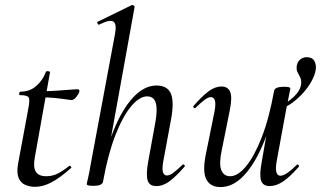

<svg xmlns="http://www.w3.org/2000/svg" viewBox="-20 -746 1302 779"><path d="M123 12Q102 12 83.5 4.5Q65 -3 56 -23Q47 -43 53 -80L95 -306Q102 -342 96 -351Q90 -360 61 -360Q57 -360 58 -367Q59 -374 62 -374Q101 -374 127.5 -397.5Q154 -421 166 -454Q167 -458 175.5 -457Q184 -456 183 -453L121 -106Q114 -67 125.5 -49Q137 -31 168 -31Q194 -31 216.5 -43Q239 -55 261 -73Q263 -75 267 -71Q271 -67 269 -65Q223 -24 188.5 -6Q154 12 123 12ZM269 -340Q267 -340 247.5 -343Q228 -346 201.5 -348.5Q175 -351 150 -351L152 -376Q180 -376 209.5 -378Q239 -380 262.5 -382Q286 -384 295 -384Q299 -384 301 -381Q303 -378 302 -374Q300 -366 290 -353Q280 -340 269 -340Z M359 8Q343 8 337.5 6Q332 4 332 1Q332 -2 337.5 -25Q343 -48 347 -74L447 -610Q454 -649 440 -658.5Q426 -668 382 -646Q378 -645 375.5 -651Q373 -657 377 -658L514 -725Q519 -727 523 -723Q527 -719 526 -717L398 -9Q395 8 359 8ZM614 9Q586 9 579 -14Q572 -37 581 -89L610 -248Q620 -302 612 -328.5Q604 -355 577 -355Q546 -355 512 -314.5Q478 -274 448 -197Q418 -120 398 -9L384 -10Q405 -127 440 -214.5Q475 -302 520 -350.5Q565 -399 615 -399Q658 -399 672.5 -368Q687 -337 675 -267L642 -89Q637 -59 641.5 -46.5Q646 -34 657 -34Q669 -34 684.5 -46Q700 -58 720 -77Q723 -81 727.5 -77Q732 -73 728 -69Q696 -32 669 -11.5Q642 9 614 9Z M1119 -305 1112 -317Q1130 -322 1150 -335.5Q1170 -349 1185 -367.5Q1200 -386 1202 -407Q1203 -423 1197.5 -433Q1192 -443 1187 -453.5Q1182 -464 1184 -479Q1187 -496 1198.5 -505Q1210 -514 1224 -514Q1247 -514 1255.5 -498.5Q1264 -483 1261 -463Q1258 -442 1244 -416.5Q1230 -391 1209 -368Q1188 -345 1164.5 -328Q1141 -311 1119 -305ZM875 13Q833 13 817 -18.5Q801 -50 815 -119L851 -297Q856 -327 851.5 -339.5Q847 -352 835 -352Q825 -352 809 -340Q793 -328 774 -309Q770 -305 766 -309Q762 -313 766 -317Q799 -355 825.5 -375Q852 -395 879 -395Q905 -395 914 -373Q923 -351 912 -297L880 -138Q868 -83 877.5 -57Q887 -31 914 -31Q945 -31 978.5 -71.5Q1012 -112 1042 -189Q1072 -266 1092 -377L1106 -376Q1087 -259 1051.5 -171.5Q1016 -84 971 -35.5Q926 13 875 13ZM1074 9Q1047 9 1039.5 -13Q1032 -35 1041 -84L1092 -377Q1095 -394 1132 -394Q1148 -394 1153 -392Q1158 -390 1158 -387Q1158 -384 1153 -361Q1148 -338 1143 -312L1102 -89Q1093 -33 1118 -33Q1129 -33 1146 -44.5Q1163 -56 1184 -77Q1187 -81 1191 -76.5Q1195 -72 1192 -69Q1157 -29 1129 -10Q1101 9 1074 9Z"/></svg>

Font: Cormorant Light Medium
Style: Italic
Weight: 500
Italic angle: -10°
Version: Version 4.000